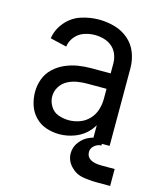

<svg xmlns="http://www.w3.org/2000/svg" viewBox="-108 -615 716 866"><g transform="rotate(15 250.0 -182.0)"><path d="M206 8Q175 8 145 -2Q115 -12 93 -35Q71 -58 61.5 -88Q52 -118 52 -149Q52 -180 63 -209.5Q74 -239 97 -260.5Q120 -282 148.5 -294.5Q177 -307 207.5 -312Q238 -317 269 -317H360V-363Q360 -385 352 -405.5Q344 -426 327.5 -440Q311 -454 290 -460Q269 -466 247 -466Q222 -466 197 -457.5Q172 -449 155 -428Q138 -407 135 -382L58 -400Q64 -442 93 -476.5Q122 -511 163.5 -524.5Q205 -538 247 -538Q284 -538 320 -528Q356 -518 384.5 -494Q413 -470 426.5 -435Q440 -400 440 -363V0H360V-75Q353 -63 344 -52Q319 -22 282 -7Q245 8 206 8ZM360 -198V-245H269Q246 -245 222.5 -241Q199 -237 178 -225.5Q157 -214 144.5 -193.5Q132 -173 132 -149Q132 -125 145.5 -103Q159 -81 182.5 -72.5Q206 -64 231.5 -64Q257 -64 282 -73Q307 -82 325.5 -101.5Q344 -121 352 -146.5Q360 -172 360 -198ZM429 174Q395 174 361.5 168.5Q328 163 303.5 137Q279 111 279 77Q279 47 298.5 22.5Q318 -2 346 -12.5Q374 -23 404 -23V8Q386 8 371.5 20.5Q357 33 357 50Q357 95 429 95H489V174Z"/></g></svg>

Font: Iosevka SS01
Style: Regular
Weight: 400
Monospace: yes
Designer: Belleve Invis
Foundry: Belleve Invis
Version: 2.3.3; ttfautohint (v1.8.3)